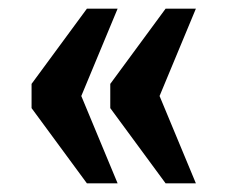

<svg xmlns="http://www.w3.org/2000/svg" viewBox="-20 -492 526 444"><path d="M363 -68 235 -242V-298L363 -472H433L349 -270L433 -68ZM181 -68 53 -242V-298L181 -472H252L168 -270L252 -68Z"/></svg>

Font: Noto Serif Armenian ExtraCondensed Black
Style: Regular
Weight: 900
Width: 2
Designer: Monotype Design Team
Foundry: Monotype Imaging Inc.
Version: Version 2.008; ttfautohint (v1.8.4.7-5d5b)